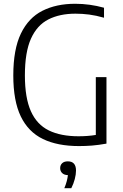

<svg xmlns="http://www.w3.org/2000/svg" viewBox="-20 -769 654 1018"><path d="M399 5.5Q285 5.5 207.5 -32Q130 -69.5 90.2 -151.8Q50.5 -234 50.5 -369Q50.5 -507.5 90.8 -591Q131 -674.5 204.8 -711.8Q278.5 -749 378.5 -749Q456 -749 531.5 -728V-675Q489.5 -687 452.8 -691.8Q416 -696.5 380 -696.5Q296.5 -696.5 236.5 -666Q176.5 -635.5 144.2 -564Q112 -492.5 112 -369Q112 -250 143.8 -179.2Q175.5 -108.5 238.8 -77.5Q302 -46.5 396.5 -46.5Q446 -46.5 488 -53.5V-360H544.5V-7.5Q502 0 468 2.8Q434 5.5 399 5.5ZM321 229Q330 207.5 334.2 190.8Q338.5 174 340 159.5Q320.5 159 309.8 148.8Q299 138.5 299 122.5Q299 106.5 309.5 96.5Q320 86.5 339.5 86.5Q383 86.5 383 135.5Q383 155.5 376.5 180.5Q370 205.5 358 229Z"/></svg>

Font: Encode Sans SemiCondensed SemiCondensed Light
Style: Regular
Weight: 300
Width: 4
Designer: Multiple Designers
Foundry: Impallari Type
Version: Version 3.000; ttfautohint (v1.8.3) -l 8 -r 50 -G 200 -x 14 